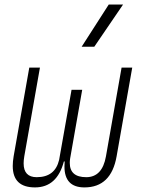

<svg xmlns="http://www.w3.org/2000/svg" viewBox="-20 -815 626 845"><path d="M351.6 9.8Q263.7 9.8 263.7 -82Q263.7 -92.8 264.6 -104.5H261.2Q231 9.8 133.8 9.8Q36.1 9.8 36.1 -84.5Q36.1 -104 40 -127L108.9 -517.6H155.8L86.9 -127Q84 -109.9 84 -96.2Q84 -35.2 141.6 -35.2Q222.2 -35.2 240.2 -111.3L294.9 -419.9H341.8L288.6 -117.2Q287.1 -106.9 287.1 -98.1Q287.1 -35.2 359.4 -35.2Q430.2 -35.2 446.3 -127L515.1 -517.6H562L493.2 -127Q469.2 9.8 351.6 9.8ZM339.4 -609.4 458.5 -794.9H521.5L395 -609.4Z"/></svg>

Font: CaskaydiaCove NF ExtraLight
Style: Italic
Weight: 200
Italic angle: -10°
Designer: Aaron Bell
Foundry: Saja Typeworks
Version: Version 2111.001; VTT 6.35;Nerd Fonts 3.2.1